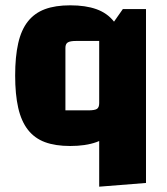

<svg xmlns="http://www.w3.org/2000/svg" viewBox="-20 -534 629 722"><path d="M244 15Q188 15 149 0.5Q110 -14 85 -46Q60 -78 48.5 -128.5Q37 -179 37 -250Q37 -321 48.5 -371.5Q60 -422 85 -453.5Q110 -485 149 -499.5Q188 -514 244 -514Q302 -514 342.5 -499.5Q383 -485 408 -453.5Q433 -422 444.5 -371.5Q456 -321 456 -250Q456 -178 444.5 -127.5Q433 -77 408 -45.5Q383 -14 342.5 0.5Q302 15 244 15ZM226 -119H312Q336 -119 344.5 -124.5Q353 -130 353 -146V-380H266Q244 -380 235 -374.5Q226 -369 226 -354ZM529 154 353 168V-373L442 -500H529Z"/></svg>

Font: Changa
Style: Bold
Weight: 700
Designer: Eduardo Rodriguez Tunni
Foundry: Eduardo Rodriguez Tunni
Version: Version 3.002; ttfautohint (v1.8.2)